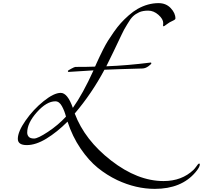

<svg xmlns="http://www.w3.org/2000/svg" viewBox="-20 -904 1298 1228"><path d="M1024 -756Q1024 -782 993.5 -809Q963 -836 928 -836Q893 -836 870 -825.5Q847 -815 830.5 -799.5Q814 -784 794 -749Q772 -714 758 -683Q702 -564 660 -480Q794 -485 944 -504Q948 -504 948 -499Q948 -494 929.5 -480.5Q911 -467 892 -466Q710 -461 648 -458Q567 -306 458 -178Q522 -8 691 123Q860 254 1026 254Q1143 254 1218 182Q1226 174 1233.5 163.5Q1241 153 1245.5 147.5Q1250 142 1254 142Q1258 142 1258 148Q1258 165 1230 198Q1140 304 970 304Q850 304 730 248Q663 216 605 169Q547 122 495 45.5Q443 -31 412 -126Q345 -59 277 -17.5Q209 24 151.5 24Q94 24 94 -16Q94 -62 143.5 -133Q193 -204 259 -257Q325 -310 368.5 -310Q412 -310 446 -214Q510 -304 578 -454Q423 -444 418.5 -444Q414 -444 414 -450Q414 -453 435.5 -464.5Q457 -476 462 -476Q544 -476 588 -478Q588 -479 598.5 -501.5Q609 -524 616.5 -540.5Q624 -557 640 -588.5Q656 -620 671 -644Q686 -668 708.5 -700Q731 -732 752.5 -756Q774 -780 803 -805.5Q832 -831 860 -847Q926 -884 994 -884Q1042 -884 1072 -852Q1102 -820 1102 -786Q1102 -779 1087.5 -772.5Q1073 -766 1065.5 -761.5Q1058 -757 1048.5 -750Q1039 -743 1034 -739.5Q1029 -736 1025.5 -736Q1022 -736 1023 -744Q1024 -752 1024 -756ZM334 -256Q278 -256 216 -186.5Q154 -117 154 -56Q154 -40 164 -29Q174 -18 198 -18Q222 -18 286.5 -60.5Q351 -103 402 -158Q393 -194 376 -225Q359 -256 334 -256Z"/></svg>

Font: Miama
Style: Regular
Weight: 400
Italic angle: 16.5°
Designer: Linus Romer
Foundry: Linus Romer
Version: 0.32